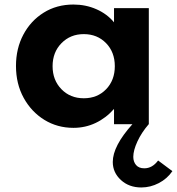

<svg xmlns="http://www.w3.org/2000/svg" viewBox="-20 -548 780 847"><path d="M304 16Q356.5 16 402.2 -5.8Q448 -27.5 483 -67.5V0H636.5V-512H483V-449.5Q452.5 -486.5 405.5 -507.2Q358.5 -528 304 -528Q230 -528 172.8 -492.2Q115.5 -456.5 83 -395.2Q50.5 -334 50.5 -257Q50.5 -178 84.5 -116.2Q118.5 -54.5 175.8 -19.2Q233 16 304 16ZM349.5 -114.5Q290 -114.5 251 -154.5Q212 -194.5 212 -256Q212 -317.5 251.2 -357.5Q290.5 -397.5 349.5 -397.5Q409 -397.5 447.8 -357.8Q486.5 -318 486.5 -256Q486.5 -194 448 -154.2Q409.5 -114.5 349.5 -114.5ZM603.5 279Q643.5 279 680.5 259.8Q717.5 240.5 740.5 207L677.5 160Q652 194.5 616.5 194.5Q592.5 194.5 580.2 180Q568 165.5 568 144Q568 115.5 586.2 76Q604.5 36.5 636 0H564Q477.5 96.5 477.5 166.5Q477.5 213 513.2 246Q549 279 603.5 279Z"/></svg>

Font: Spartan
Style: Bold
Weight: 700
Designer: Matt Bailey, Mirko Velimirovic
Foundry: Matt Bailey
Version: Version 1.003; ttfautohint (v1.8.3)